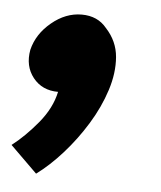

<svg xmlns="http://www.w3.org/2000/svg" viewBox="-65 -208 371 442"><g transform="rotate(5 120.0 13.0)"><path d="M68 8Q31 8 10 -18.5Q-11 -45 -4 -83Q5 -120 37.5 -147Q70 -174 107 -174Q144 -174 165 -148Q191 -120 194 -83.5Q197 -47 184 -6.5Q171 34 147 73Q123 112 93.5 145Q64 178 34 200L-28 139Q2 116 31 81Q60 46 68 8Z"/></g></svg>

Font: Epunda Sans ExtraBold
Style: Italic
Weight: 800
Italic angle: -12.0243°
Designer: Simon Atzbach
Foundry: typofactur
Version: Version 2.204; ttfautohint (v1.8.4.7-5d5b)